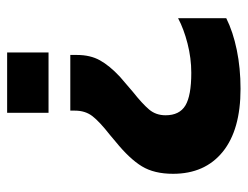

<svg xmlns="http://www.w3.org/2000/svg" viewBox="-98 -596 694 538"><g transform="rotate(90 249.0 -327.0)"><path d="M134 -196Q134 -233 149 -260Q164 -287 195 -316Q201 -321 237 -352Q271 -379 287 -398Q303 -417 303 -444Q303 -483 275.5 -499.5Q248 -516 184 -516Q143 -516 102 -505.5Q61 -495 31 -479V-614Q69 -633 120 -643.5Q171 -654 229 -654Q344 -654 405.5 -604Q467 -554 467 -465Q467 -412 446 -377.5Q425 -343 377 -304L358 -288Q321 -259 305.5 -239Q290 -219 290 -190V-177H134ZM127 -116H296V0H127Z"/></g></svg>

Font: Kanit SemiBold
Style: Regular
Weight: 600
Designer: Katatrad Team
Foundry: CadsonDemak
Version: Version 1.030